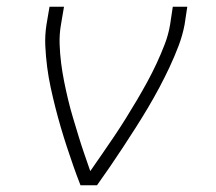

<svg xmlns="http://www.w3.org/2000/svg" viewBox="-20 -550 640 570"><path d="M219 0Q208 -28 198 -56.5Q188 -85 178.5 -114Q169 -143 160.5 -172Q152 -201 144.5 -230.5Q137 -260 130.5 -290Q124 -320 120 -351Q116 -382 114.5 -413.5Q113 -445 118 -477L127 -530H170L161 -477Q156 -448 157 -419Q158 -390 161.5 -362.5Q165 -335 170.5 -307.5Q176 -280 182.5 -253Q189 -226 197 -199.5Q205 -173 213 -146.5Q221 -120 230 -94Q239 -68 248 -42Q266 -68 284 -94Q302 -120 319.5 -146Q337 -172 353.5 -198.5Q370 -225 386 -252Q402 -279 417 -306.5Q432 -334 445 -362Q458 -390 469 -418.5Q480 -447 485 -477L493 -530H536L528 -477Q522 -445 510 -413.5Q498 -382 483.5 -351Q469 -320 453 -290Q437 -260 419.5 -230.5Q402 -201 383.5 -172Q365 -143 346 -114Q327 -85 307.5 -56.5Q288 -28 268 0Z"/></svg>

Font: Iosevka Curly XLtEx
Style: Italic
Weight: 200
Width: 7
Italic angle: -9°
Monospace: yes
Designer: Belleve Invis
Foundry: Belleve Invis
Version: Version 11.1.0; ttfautohint (v1.8.3)